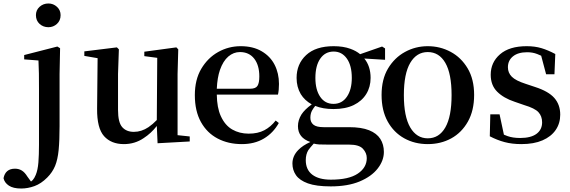

<svg xmlns="http://www.w3.org/2000/svg" viewBox="-110 -811 3274 1102"><path d="M11.2 271Q-34.2 271 -59.1 254.4Q-84 237.8 -89.8 211.9Q-79.1 157.2 -23.9 157.2Q-2 157.2 15.1 167.7Q32.2 178.2 46.9 202.1L67.9 231Q73.2 227.1 78.1 222.2Q87.9 210.9 95.2 192.9Q106.9 165 110.4 121.1Q113.8 77.1 113.8 20Q113.8 -37.1 113.8 -103V-298.8Q113.8 -349.1 113.3 -388.7Q112.8 -428.2 110.8 -463.9L28.8 -470.2V-495.1L219.2 -543.9L234.9 -534.2L231.9 -386.2V-86.9Q231.9 -4.9 226.6 50Q221.2 105 206.1 141.6Q190.9 178.2 161.1 208Q126 243.2 87.9 257.1Q49.8 271 11.2 271ZM168 -654.8Q138.2 -654.8 117.2 -673.8Q96.2 -692.9 96.2 -724.1Q96.2 -752.9 117.2 -772Q138.2 -791 168 -791Q195.8 -791 216.8 -772Q237.8 -752.9 237.8 -724.1Q237.8 -692.9 216.8 -673.8Q195.8 -654.8 168 -654.8Z M601.1 16.1Q528.3 16.1 487.3 -29.5Q446.3 -75.2 447.3 -187L450.2 -477.1L374 -490.2V-516.1L561 -539.1L572.3 -527.8L567.4 -386.2V-180.2Q567.4 -108.9 591.3 -81.5Q615.2 -54.2 658.2 -54.2Q702.1 -54.2 742.2 -81.1Q767.1 -98.1 790 -122.1L792.5 -479L718.3 -488.8V-514.2L902.3 -539.1L913.1 -527.8L909.2 -386.2V-35.2L979 -27.8V1L794.4 11.2L790 -87.9Q757.3 -45.9 714.4 -18.1Q664.1 16.1 601.1 16.1Z M1278.3 16.1Q1200.2 16.1 1139.2 -15.9Q1078.1 -47.9 1043.2 -110.8Q1008.3 -173.8 1008.3 -265.1Q1008.3 -354 1045.4 -416.5Q1082.5 -479 1142.3 -512.5Q1202.1 -545.9 1271.5 -545.9Q1342.3 -545.9 1391.8 -516.8Q1441.4 -487.8 1466.3 -439Q1491.2 -390.1 1491.2 -329.1Q1491.2 -293 1485.4 -268.1H1134.3Q1135.3 -192.9 1157.2 -145Q1181.2 -91.8 1222.7 -67.9Q1264.2 -43.9 1317.4 -43.9Q1370.1 -43.9 1407.2 -63.5Q1444.3 -83 1472.2 -119.1L1490.2 -105Q1458.5 -47.9 1404.8 -15.9Q1351.1 16.1 1278.3 16.1ZM1134.3 -301.8H1326.2Q1357.4 -301.8 1367.9 -318.4Q1378.4 -335 1378.4 -372.1Q1378.4 -437 1348.9 -474.6Q1319.3 -512.2 1267.1 -512.2Q1230.5 -512.2 1200.4 -486.6Q1170.4 -460.9 1152.3 -409.2Q1137.2 -365.2 1134.3 -301.8Z M1788.1 258.8Q1705.1 258.8 1657.2 241.5Q1609.4 224.1 1588.9 194.6Q1568.4 165 1568.4 127.9Q1568.4 84 1602.1 49.8Q1627 23.9 1671.4 3.9Q1600.1 -20 1600.1 -86.9Q1600.1 -121.1 1620.1 -153.8Q1638.2 -182.1 1679.2 -211.9Q1638.2 -234.9 1616.2 -271Q1592.3 -312 1592.3 -363.8Q1592.3 -443.8 1647.2 -494.9Q1702.1 -545.9 1805.2 -545.9Q1860.4 -545.9 1901.4 -530.8Q1934.1 -519 1957 -500L2083 -543.9L2100.1 -533.2V-467.8L1981 -475.1Q2017.1 -431.2 2017.1 -363.8Q2017.1 -312 1992.2 -271.5Q1967.3 -231 1920.2 -208Q1873 -185.1 1804.2 -185.1Q1743.2 -185.1 1699.2 -203.1Q1688 -189 1681.2 -176.8Q1671.4 -159.2 1671.4 -134.8Q1671.4 -109.9 1688.7 -95.5Q1706.1 -81.1 1747.1 -81.1H1893.1Q1964.4 -81.1 2008.3 -63.5Q2052.2 -45.9 2072.8 -13.9Q2093.3 18.1 2093.3 61Q2093.3 110.8 2057.6 156.5Q2022 202.1 1954.1 230.5Q1886.2 258.8 1788.1 258.8ZM1690.9 13.2Q1672.4 33.2 1660.2 49.8Q1645 74.2 1645 107.9Q1645 163.1 1682.6 191.7Q1720.2 220.2 1789.1 220.2Q1892.1 220.2 1943.6 185.5Q1995.1 150.9 1995.1 96.2Q1995.1 66.9 1973.1 43Q1951.2 19 1894 19H1777.3Q1743.2 19 1722.2 18.1Q1706.1 17.1 1690.9 13.2ZM1804.2 -214.8Q1853 -214.8 1881.1 -255.9Q1909.2 -296.9 1909.2 -363.8Q1909.2 -435.1 1880.6 -475.1Q1852.1 -515.1 1805.2 -515.1Q1756.3 -515.1 1728.3 -474.6Q1700.2 -434.1 1700.2 -363.8Q1700.2 -295.9 1727.8 -255.4Q1755.4 -214.8 1804.2 -214.8Z M2345.2 16.1Q2270 16.1 2210 -17.3Q2149.9 -50.8 2115 -113.8Q2080.1 -176.8 2080.1 -266.1Q2080.1 -356 2117.2 -418Q2154.3 -480 2214.6 -512.9Q2274.9 -545.9 2345.2 -545.9Q2416 -545.9 2476.6 -513.4Q2537.1 -481 2574.2 -418.5Q2611.3 -356 2611.3 -266.1Q2611.3 -176.8 2575.7 -113.3Q2540 -49.8 2480 -16.8Q2419.9 16.1 2345.2 16.1ZM2345.2 -17.1Q2410.2 -17.1 2446 -79.6Q2481.9 -142.1 2481.9 -265.1Q2481.9 -388.2 2446 -450.2Q2410.2 -512.2 2345.2 -512.2Q2281.2 -512.2 2244.6 -450.2Q2208 -388.2 2208 -265.1Q2208 -142.1 2244.6 -79.6Q2281.2 -17.1 2345.2 -17.1Z M2882.3 16.1Q2829.1 16.1 2786.1 4.6Q2743.2 -6.8 2701.2 -28.8L2704.1 -154.8H2757.3L2782.2 -38.1Q2792.5 -33.2 2803.2 -29.8Q2833.5 -19 2875.5 -19Q2937.5 -19 2969.5 -43Q3001.5 -66.9 3001.5 -108.9Q3001.5 -144 2980.5 -167Q2959.5 -189.9 2898.4 -208L2843.3 -227.1Q2780.3 -248 2743.4 -284.9Q2706.5 -321.8 2706.5 -381.8Q2706.5 -453.1 2760 -499.5Q2813.5 -545.9 2913.1 -545.9Q2960.4 -545.9 2998.3 -534.4Q3036.1 -522.9 3077.1 -501L3072.3 -384.8H3024.4L2996.1 -491.2Q2984.4 -497.1 2973.1 -501Q2947.3 -511.2 2915.5 -511.2Q2863.3 -511.2 2834.2 -487.5Q2805.2 -463.9 2805.2 -424.8Q2805.2 -393.1 2827.6 -370.6Q2850.1 -348.1 2906.2 -330.1L2960.4 -312Q3038.1 -287.1 3071.8 -248.5Q3105.5 -210 3105.5 -152.8Q3105.5 -103 3079.3 -64.9Q3053.2 -26.9 3003.7 -5.4Q2954.1 16.1 2882.3 16.1Z"/></svg>

Font: Dream Han Serif CN W16
Style: Regular
Weight: 625
Designer: Adobe
Foundry: Pal3love
Version: Version 3.00; Sans 2.004; Serif 2.001